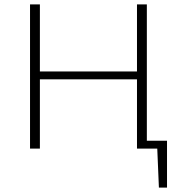

<svg xmlns="http://www.w3.org/2000/svg" viewBox="-20 -678 843 876"><path d="M633 0V-36H742L720 0ZM705 178 696 -36H742V178ZM605 0V-658H650V0ZM117 0V-658H162V0ZM133 -316V-352H635V-316Z"/></svg>

Font: Ysabeau Infant ExtraLight
Style: Regular
Weight: 250
Designer: Christian Thalmann (Catharsis Fonts)
Version: Version 2.001;gftools[0.9.30]; featfreeze: ss01,ss02,lnum